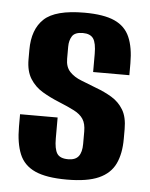

<svg xmlns="http://www.w3.org/2000/svg" viewBox="-43 -540 455 584"><g transform="rotate(5 184.5 -248.0)"><path d="M182.4 7.4Q119.7 7.4 85.2 -8.2Q50.7 -23.8 37.1 -56.8Q23.5 -89.7 23.5 -140.1V-178.3H138.2V-114.4Q138.2 -82.3 147.1 -68.4Q156 -54.6 181 -54.6Q203.1 -54.6 212.8 -67.2Q222.5 -79.8 222.5 -104.8V-142.9Q222.5 -166.9 213.4 -180.8Q204.4 -194.7 185.2 -204.5Q166 -214.4 137.3 -226Q110.5 -236.9 87.1 -250.8Q63.6 -264.8 49.1 -287.8Q34.6 -310.8 34.6 -346.8V-375.7Q34.6 -438.5 69 -470.7Q103.3 -503 191.9 -503Q251 -503 284 -488.1Q317 -473.2 330.6 -441.7Q344.3 -410.3 344.3 -361.9V-325.5H233.7V-380.7Q233.7 -414.1 224.4 -427.6Q215 -441 192.5 -441Q168.2 -441 159.8 -428Q151.4 -414.9 151.4 -395.6V-358.6Q151.4 -333.7 164.9 -319.4Q178.5 -305 200.4 -296.6Q222.4 -288.3 246.7 -278.4Q273 -268.8 295.1 -255.5Q317.3 -242.2 330.8 -220Q344.3 -197.9 344.3 -161V-131.1Q344.3 -85.9 329.6 -55Q314.8 -24 279.6 -8.3Q244.4 7.4 182.4 7.4Z"/></g></svg>

Font: Alumni Sans SC Thin
Style: Regular
Weight: 100
Designer: Robert E. Leuschke
Foundry: Robert E. Leuschke
Version: Version 1.018